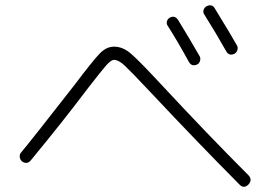

<svg xmlns="http://www.w3.org/2000/svg" viewBox="-20 -788 1040 739"><path d="M632.8 -719.7Q652.3 -730.5 665 -711.9Q707 -643.6 748 -572.3Q752.9 -564.5 750 -554.2Q747.1 -543.9 739.3 -540Q717.8 -530.3 707 -549.8Q663.1 -629.9 625 -689.5Q620.1 -697.3 622.6 -706.1Q625 -714.8 632.8 -719.7ZM774.4 -763.7Q795.9 -774.4 806.6 -755.9Q867.2 -657.2 892.6 -612.3Q896.5 -604.5 893.6 -595.2Q890.6 -585.9 882.8 -581.1Q861.3 -571.3 850.6 -590.8Q811.5 -660.2 765.6 -733.4Q760.7 -741.2 763.7 -750Q766.6 -758.8 774.4 -763.7ZM64.5 -167Q57.6 -172.9 56.2 -183.1Q54.7 -193.4 60.5 -200.2Q100.6 -248 266.6 -460.9Q338.9 -556.6 364.3 -582.5Q389.6 -608.4 418.9 -608.4Q451.2 -608.4 481 -584Q510.7 -559.6 597.7 -465.8Q780.3 -269.5 935.5 -114.3Q953.1 -96.7 936.5 -78.1Q918.9 -60.5 902.3 -77.1Q742.2 -238.3 561.5 -430.7Q485.4 -511.7 460.9 -534.7Q436.5 -557.6 418.9 -557.6Q407.2 -557.6 387.7 -535.2Q368.2 -512.7 321.3 -452.1Q313.5 -442.4 308.6 -435.5Q221.7 -320.3 98.6 -170.9Q84 -153.3 64.5 -167Z"/></svg>

Font: Rounded-L Mgen+ 1mn light
Style: Regular
Weight: 200
Designer: [Source Han Sans]
Ryoko NISHIZUKA  (kana & ideographs); Paul D. Hunt (Latin, Greek & Cyrillic); Wenlong ZHANG  (bopomofo
Version: Version 1.059.20150602